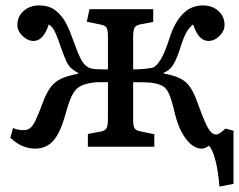

<svg xmlns="http://www.w3.org/2000/svg" viewBox="-20 -541 881 708"><path d="M789 147Q785 91 774.5 50.5Q764 10 750 -4Q737 7 724 7Q693 7 666 -28.5Q639 -64 625 -122Q614 -169 604.5 -192Q595 -215 580.5 -223.5Q566 -232 538 -236Q520 -238 471 -238V-100Q471 -77 476 -68.5Q481 -60 496 -57L549 -46V0H304V-47L352 -56Q368 -59 373 -68.5Q378 -78 378 -104V-238Q360 -238 345.5 -238Q331 -238 320 -236Q291 -232 273.5 -221.5Q256 -211 245 -188Q234 -165 222 -122Q203 -52 177 -22.5Q151 7 110 7Q60 7 18 -33L28 -69Q36 -65 47 -63Q58 -61 67 -61Q81 -61 91 -68.5Q101 -76 111.5 -98Q122 -120 138 -163Q151 -198 166 -218.5Q181 -239 205 -250.5Q229 -262 268 -269V-272Q252 -281 242 -290Q232 -299 224 -316.5Q216 -334 204 -368Q194 -398 187 -414Q180 -430 174.5 -437.5Q169 -445 160 -451Q140 -390 104 -390Q82 -390 63 -408.5Q44 -427 44 -449Q44 -480 67 -500.5Q90 -521 124 -521Q162 -521 186 -501.5Q210 -482 224 -454.5Q238 -427 246 -403Q266 -347 277.5 -324.5Q289 -302 305 -293Q315 -287 334 -286Q353 -285 378 -285V-407Q378 -430 373 -438.5Q368 -447 353 -450L300 -461L310 -507H545V-460L497 -451Q481 -448 476 -438.5Q471 -429 471 -403V-285Q495 -285 518 -287.5Q541 -290 547 -293Q558 -299 572.5 -321.5Q587 -344 606 -403Q623 -457 653.5 -489Q684 -521 728 -521Q763 -521 785.5 -500.5Q808 -480 808 -449Q808 -427 789.5 -408.5Q771 -390 748 -390Q712 -390 692 -451Q677 -439 667 -421Q657 -403 646 -368Q631 -321 618 -301Q605 -281 584 -273V-270Q622 -263 644 -252Q666 -241 680.5 -220.5Q695 -200 708 -163Q726 -112 742 -78.5Q758 -45 777 -45Q789 -45 811 -67L841 -59V137Z"/></svg>

Font: Text Regular
Style: Regular
Weight: 400
Designer: Latin by Veronika Burian and Jose Scaglione. Greek by Irene Vlachou. Cyrillic by Vera Evstafieva.
Foundry: TypeTogether
Version: Version 3.002